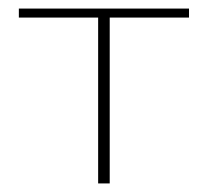

<svg xmlns="http://www.w3.org/2000/svg" viewBox="-20 -428 485 448"><path d="M209 0V-408H236V0ZM24 -387V-408H421V-387Z"/></svg>

Font: Ysabeau Office Thin
Style: Regular
Weight: 250
Designer: Christian Thalmann (Catharsis Fonts)
Version: Version 2.001;gftools[0.9.30]; featfreeze: tnum,lnum,ss02